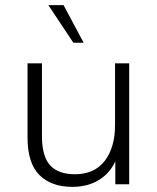

<svg xmlns="http://www.w3.org/2000/svg" viewBox="-20 -716 610 746"><path d="M261 10Q179 10 133 -36Q87 -82 87 -182V-470H143V-187Q143 -109 174.5 -74Q206 -39 271 -39Q347 -39 387 -91Q427 -143 427 -231V-470H482V0H428V-89Q407 -43 364 -16.5Q321 10 261 10ZM265 -550 168 -696H227L305 -550Z"/></svg>

Font: Celebes Light
Style: Regular
Weight: 300
Designer: Anugrah Pasau
Foundry: Lafontype
Version: Version 1.000; ttfautohint (v1.8.4)